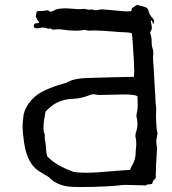

<svg xmlns="http://www.w3.org/2000/svg" viewBox="-20 -750 696 776"><path d="M326.2 -51.8Q368.7 -51.8 451.7 -59.6Q481.4 -62 505.4 -63.5Q510.7 -76.2 516.1 -85.4Q528.3 -106 528.3 -133.3Q528.3 -143.6 530.3 -155.8L530.8 -168.9Q530.8 -185.1 527.8 -195.8L527.3 -202.1Q527.3 -210 530.3 -217.3Q535.6 -233.9 535.6 -250.5Q535.6 -263.2 532.2 -275.9L531.2 -282.7L532.2 -289.1Q536.6 -305.7 536.6 -323.7L536.1 -336.9V-357.9Q536.1 -368.2 480.5 -368.2Q456.5 -368.2 431.9 -367.2Q407.2 -366.2 385.7 -366.2Q373.5 -366.2 367.9 -367.7Q362.3 -369.1 357.4 -369.1Q350.1 -369.1 342.8 -365.7Q310.1 -352.5 275.9 -350.6Q215.8 -349.1 176.3 -311Q169.4 -304.2 166.5 -301.8Q163.6 -299.3 161.6 -287.1Q161.6 -281.7 160.6 -278.3Q155.8 -257.8 155.8 -229Q155.8 -216.3 159.2 -212.4Q161.1 -206.1 161.1 -200.2L160.6 -191.4Q160.6 -187 162.1 -183.1Q164.1 -177.2 165 -161.1Q166.5 -132.8 170.9 -118.2Q206.1 -80.6 277.8 -55.2Q297.9 -51.8 326.2 -51.8ZM572.3 -3.9Q572.3 -0.5 571.8 -0.5Q560.5 -0.5 483.4 -2.9Q409.2 5.9 303.7 5.9Q265.1 5.9 250.5 2.9Q206.5 -3.9 177.2 -34.2Q165.5 -41.5 156.7 -46.4Q132.8 -60.1 121.6 -70.8Q87.4 -103.5 77.1 -175.3Q71.3 -215.8 71.3 -237.8Q71.3 -252.9 73.2 -264.6Q74.2 -269.5 74.2 -274.4Q74.2 -288.6 83 -309.6Q106.9 -359.4 160.2 -384.3Q196.8 -401.4 236.8 -412.1Q246.6 -414.6 255.4 -418.9Q282.7 -435.5 358.4 -435.5Q370.1 -435.5 424.3 -437.5Q445.3 -438 521.5 -439.5Q522.5 -452.1 522.5 -465.3Q522.5 -494.1 517.1 -566.4Q515.1 -603.5 512.7 -615.2Q502 -619.6 483.9 -619.6Q469.2 -619.6 434.8 -622.8Q400.4 -626 358.9 -627Q354 -627 349.9 -626.5Q345.7 -626 342.3 -626Q333.5 -626 325.2 -628.9L322.8 -629.4Q305.7 -626 287.6 -626Q260.3 -626 235.8 -629.9Q227.5 -631.8 219.2 -631.8Q197.8 -630.9 195.3 -629.9Q190.9 -629.9 188 -632.6Q185.1 -635.3 182.6 -635.3Q180.7 -635.3 178.7 -633.8Q178.7 -633.3 177.7 -633.3Q175.8 -633.3 174.3 -634.3Q164.1 -638.7 152.8 -638.7Q144.5 -638.7 135.7 -635.7L129.9 -635.3Q123.5 -635.3 117.2 -639.2L116.7 -644.5Q116.7 -656.2 128.4 -656.2Q132.8 -656.2 137.2 -657.2Q137.2 -661.6 135 -663.8Q132.8 -666 129.9 -672.6Q127 -679.2 124.5 -682.1L125.5 -686Q127 -701.7 129.4 -703.6Q131.8 -705.6 140.1 -705.6Q158.7 -705.6 162.6 -707Q166.5 -708.5 170.4 -708.5Q176.8 -708.5 182.6 -702.1Q196.3 -705.1 199.7 -708Q209.5 -716.3 248.5 -716.3Q291 -712.9 297.4 -712.9Q307.1 -712.9 317.9 -714.4Q323.2 -714.4 332 -711.9Q338.4 -710.4 341.3 -710.4Q345.7 -711.9 349.1 -711.9Q353.5 -711.9 358.2 -710.2Q362.8 -708.5 368.2 -708.5Q387.7 -712.4 391.1 -712.4L395.5 -711.9Q401.9 -711.9 435.5 -708.5Q460.9 -706.5 471.4 -705.3Q481.9 -704.1 492.7 -704.1Q500.5 -704.1 507.8 -704.6L511.2 -706.5L513.2 -716.8Q532.7 -730.5 535.6 -730.5Q536.6 -730.5 541.5 -728Q575.7 -722.2 579.1 -710.4Q583 -689.9 597.7 -675.8Q603 -670.4 603 -664.1Q603 -658.2 598.6 -651.9Q597.2 -658.7 595.9 -662.6Q594.7 -666.5 589.4 -668.5Q589.4 -660.2 591.3 -654.3Q593.8 -644 593.8 -638.7Q593.8 -629.9 589.4 -624.5Q586.9 -621.1 586.9 -617.7Q586.9 -615.2 587.9 -612.8Q592.8 -600.6 592.8 -585.4Q592.8 -563.5 596.2 -555.9Q599.6 -548.3 599.6 -535.6Q598.6 -525.4 598.6 -515.6Q598.6 -502 600.1 -488Q601.6 -474.1 601.8 -460.7Q602.1 -447.3 603.3 -435.1Q604.5 -422.9 604.5 -411.6Q605 -396.5 606.4 -380.6Q607.9 -364.7 608.2 -348.9Q608.4 -333 610.8 -317.9Q611.3 -314.5 611.3 -308.1Q610.4 -290 610.4 -276.4Q610.4 -270.5 611.8 -250.5Q612.8 -242.2 612.8 -233.4Q613.3 -219.7 616.7 -212.4Q615.7 -203.6 613.8 -195.1Q611.8 -186.5 611.8 -177.2Q611.8 -170.4 612.8 -163.6Q614.7 -157.2 614.7 -150.9L611.3 -92.3Q610.4 -84.5 610.4 -67.9Q610.4 -58.1 609.9 -53.7Q609.4 -49.3 609.4 -43.9L609.9 -34.2Q609.9 -28.8 605.5 -25.9Q598.6 -21.5 595.2 -8.3Q594.2 -4.9 572.3 -3.9Z"/></svg>

Font: Kurland
Style: Regular
Weight: 400
Designer: GGBot
Version: 0.22